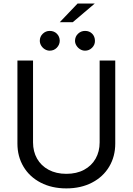

<svg xmlns="http://www.w3.org/2000/svg" viewBox="-20 -1048 747 1081"><path d="M628.9 -707V-239.3Q628.9 -167 594.7 -109.6Q560.5 -52.2 498 -19.8Q435.5 12.7 353.5 12.7Q271.5 12.7 209 -19.8Q146.5 -52.2 112.3 -109.6Q78.1 -167 78.1 -239.3V-707H166V-246.1Q166 -194.8 188.7 -154.8Q211.4 -114.7 253.9 -92Q296.4 -69.3 353.5 -69.3Q411.1 -69.3 453.4 -92Q495.6 -114.7 518.3 -154.8Q541 -194.8 541 -246.1V-707ZM417 -1028.3H513.7L389.6 -922.9H316.4ZM204.1 -818.4Q204.1 -841.8 220.7 -857.9Q237.3 -874 259.8 -874Q284.2 -874 300 -858.4Q315.9 -842.8 316.4 -818.4Q315.9 -795.9 299.8 -779.3Q283.7 -762.7 259.8 -762.7Q245.6 -762.7 232.7 -770.5Q219.7 -778.3 211.9 -791.3Q204.1 -804.2 204.1 -818.4ZM402.3 -818.4Q402.8 -842.3 419.4 -858.2Q436 -874 459 -874Q483.4 -874 499 -858.2Q514.6 -842.3 514.6 -817.4Q514.6 -795.4 498.3 -779.1Q481.9 -762.7 459 -762.7Q444.3 -762.7 431.4 -770.5Q418.5 -778.3 410.4 -791.3Q402.3 -804.2 402.3 -818.4Z"/></svg>

Font: Pretendard Std
Style: Regular
Weight: 400
Designer: Base glyphs from Inter by Rasmus Andersson; Hangeul glyphs from Noto Sans CJK(Source Han Sans) by Jang Soo-young and Kan
Foundry: Kil Hyung-jin
Version: Version 1.309